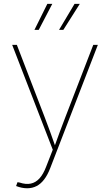

<svg xmlns="http://www.w3.org/2000/svg" viewBox="-20 -775 575 1002"><path d="M64 195.8 71.3 175.8 82.5 177.7Q114.7 188.5 140.6 183.1Q166.5 177.7 186.3 155.8Q206.1 133.8 220.7 95.2L255.4 6.3L43.5 -541H67.9L212.9 -164.1Q228 -125.5 241.9 -86.7Q255.9 -47.9 269.5 -8.8H263.7Q277.8 -47.9 292 -86.7Q306.2 -125.5 321.3 -164.1L466.8 -541H490.7L241.7 103.5Q228 138.7 210.4 161.6Q192.9 184.6 170.9 196Q148.9 207.5 121.6 207.5Q107.9 207.5 93.5 204.6Q79.1 201.7 64 195.8ZM182.1 -619.1H159.7L227.1 -754.9H252.9ZM310.5 -619.1H288.1L369.1 -754.9H396.5Z"/></svg>

Font: Inter 17pt Thin
Style: Regular
Weight: 250
Version: Version 4.001;git-66647c0bb